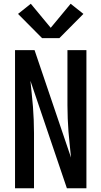

<svg xmlns="http://www.w3.org/2000/svg" viewBox="-20 -1002 540 1022"><path d="M60 0V-735H164L358 -163Q355 -198 351 -232.5Q347 -267 344.5 -301.5Q342 -336 340.5 -371Q339 -406 339 -441V-735H440V0H336L142 -572Q145 -537 149 -502.5Q153 -468 155.5 -433.5Q158 -399 159.5 -364Q161 -329 161 -294V0ZM204 -799 76 -928 144 -982 250 -854 356 -982 424 -928 296 -799Z"/></svg>

Font: Iosevka SS04 Semibold
Style: Regular
Weight: 600
Monospace: yes
Designer: Belleve Invis
Foundry: Belleve Invis
Version: Version 19.0.0; ttfautohint (v1.8.4)